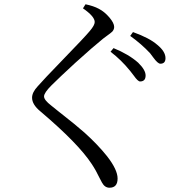

<svg xmlns="http://www.w3.org/2000/svg" viewBox="-20 -813 849 898"><path d="M492 65Q470 65 457 41Q454 35 447 22Q429 -16 409 -46Q346 -142 169 -292Q130 -324 130 -356Q130 -381 156 -409Q180 -437 274 -534Q376 -639 400 -668Q423 -695 423 -710Q423 -736 368 -774L380 -793Q418 -785 442 -772Q469 -758 491.5 -731.5Q514 -705 514 -687Q514 -675 505 -665Q499 -659 478 -644Q468 -636 462 -632Q416 -595 332 -519Q257 -450 221 -414Q186 -379 186 -362Q186 -345 220 -319Q231 -311 251 -294Q338 -226 376 -192Q438 -136 481 -82Q530 -19 530 22Q530 65 492 65ZM635 -432Q625 -432 606 -459Q596 -473 589 -481Q547 -533 497 -571L511 -588Q582 -559 626 -520Q661 -486 661 -460Q661 -432 635 -432ZM730 -515Q718 -515 697 -544Q688 -557 682 -564Q642 -607 589 -645L602 -663Q680 -635 716 -603Q754 -572 754 -541Q754 -515 730 -515Z"/></svg>

Font: Cactus Classical Serif
Style: Regular
Weight: 400
Designer: Henry Chan (via Glyphwiki)、田海東、宇文滿月
Foundry: Moonlit Owen
Version: Version 1.000